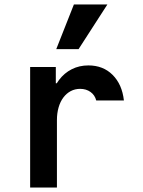

<svg xmlns="http://www.w3.org/2000/svg" viewBox="-20 -840 640 860"><path d="M235 0V-302Q235 -333 242.5 -359Q250 -385 264 -403.5Q278 -422 297 -432Q316 -442 339 -442Q366 -442 385.5 -428Q405 -414 411 -390H535Q527 -462 484.5 -504.5Q442 -547 376 -547Q335 -547 301.5 -530Q268 -513 244.5 -482Q221 -451 208 -407.5Q195 -364 195 -311L238 -467H230V-540H115V0ZM461 -820H311L232 -620H332Z"/></svg>

Font: CommitMonoV142 ExtLt
Style: Regular
Weight: 200
Monospace: yes
Designer: Eigil Nikolajsen
Foundry: Eigil Nikolajsen
Version: Version 1.142